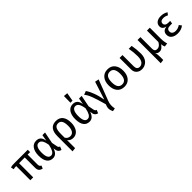

<svg xmlns="http://www.w3.org/2000/svg" viewBox="345 -2461 4330 4330"><g transform="rotate(-45 2510.5 -295.5)"><path d="M564.9 -452.1H485.8V-140.1Q485.8 -102.5 496.1 -85.7Q506.3 -68.8 532.2 -57.1L502.9 12.2Q441.9 -2.9 418 -34.2Q394 -65.4 394 -128.9V-452.1L211.9 -451.2V0H120.1V-451.2Q89.4 -451.2 73.2 -449Q57.1 -446.8 30.8 -439.9L15.1 -512.2Q41 -521.5 62 -524.2Q83 -526.9 122.1 -526.9H564.9Z M842.8 -539.1Q910.6 -539.1 950.7 -501.5Q990.7 -463.9 1005.9 -376L1031.7 -526.9H1115.7L1061 -250L1086.9 -116.2Q1090.8 -95.7 1100.8 -83.5Q1110.8 -71.3 1132.8 -63L1101.1 13.2Q1065.9 7.8 1039.6 -16.8Q1013.2 -41.5 1006.8 -82L998 -138.2Q949.2 12.2 834 12.2Q742.2 12.2 692.1 -56.4Q642.1 -125 642.1 -258.8Q642.1 -385.3 694.1 -462.2Q746.1 -539.1 842.8 -539.1ZM848.1 -465.8Q796.4 -465.8 768.1 -412.6Q739.7 -359.4 739.7 -258.8Q739.7 -61 843.8 -61Q859.4 -61 873.3 -65.7Q887.2 -70.3 903.1 -84Q918.9 -97.7 932.1 -119.9Q945.3 -142.1 958.3 -179.7Q971.2 -217.3 981 -267.1Q971.2 -325.2 958.3 -364.3Q945.3 -403.3 928.2 -425.5Q911.1 -447.8 892.3 -456.8Q873.5 -465.8 848.1 -465.8Z M1468.8 -539.1Q1577.6 -539.1 1634.3 -468Q1690.9 -397 1690.9 -264.2Q1690.9 -207.5 1677.5 -158Q1664.1 -108.4 1638.7 -70.3Q1613.3 -32.2 1573.5 -10Q1533.7 12.2 1483.9 12.2Q1393.1 12.2 1345.7 -54.2V202.1L1253.9 212.9V-271Q1253.9 -403.3 1308.3 -471.2Q1362.8 -539.1 1468.8 -539.1ZM1461.9 -63Q1524.9 -63 1558.3 -114.5Q1591.8 -166 1591.8 -264.2Q1591.8 -368.2 1561.5 -417.5Q1531.2 -466.8 1470.7 -466.8Q1402.3 -466.8 1374 -414.8Q1345.7 -362.8 1345.7 -255.9V-132.8Q1364.7 -98.1 1395 -80.6Q1425.3 -63 1461.9 -63Z M1998.5 -807.1 2096.7 -798.8 2061.5 -596.2H1995.6ZM2010.3 -539.1Q2078.1 -539.1 2118.2 -501.5Q2158.2 -463.9 2173.3 -376L2199.2 -526.9H2283.2L2228.5 -250L2254.4 -116.2Q2258.3 -95.7 2268.3 -83.5Q2278.3 -71.3 2300.3 -63L2268.6 13.2Q2233.4 7.8 2207 -16.8Q2180.7 -41.5 2174.3 -82L2165.5 -138.2Q2116.7 12.2 2001.5 12.2Q1909.7 12.2 1859.6 -56.4Q1809.6 -125 1809.6 -258.8Q1809.6 -385.3 1861.6 -462.2Q1913.6 -539.1 2010.3 -539.1ZM2015.6 -465.8Q1963.9 -465.8 1935.5 -412.6Q1907.2 -359.4 1907.2 -258.8Q1907.2 -61 2011.2 -61Q2026.9 -61 2040.8 -65.7Q2054.7 -70.3 2070.6 -84Q2086.4 -97.7 2099.6 -119.9Q2112.8 -142.1 2125.7 -179.7Q2138.7 -217.3 2148.4 -267.1Q2138.7 -325.2 2125.7 -364.3Q2112.8 -403.3 2095.7 -425.5Q2078.6 -447.8 2059.8 -456.8Q2041 -465.8 2015.6 -465.8Z M2427.2 -538.1Q2469.2 -482.4 2512.9 -372.1Q2556.6 -261.7 2585.4 -106L2724.1 -538.1L2817.4 -519L2627.4 -22Q2606 33.7 2603 84.7Q2600.1 135.7 2612.3 202.1L2539.1 215.8Q2509.3 156.7 2508.3 106Q2507.3 55.2 2535.2 -9.8Q2476.1 -222.2 2432.6 -336.2Q2389.2 -450.2 2340.3 -504.9Z M3116.2 -539.1Q3227.1 -539.1 3288.6 -465.1Q3350.1 -391.1 3350.1 -264.2Q3350.1 -139.6 3287.6 -63.7Q3225.1 12.2 3115.2 12.2Q3003.9 12.2 2942.1 -62Q2880.4 -136.2 2880.4 -263.2Q2880.4 -387.7 2943.1 -463.4Q3005.9 -539.1 3116.2 -539.1ZM3116.2 -464.8Q2979 -464.8 2979 -263.2Q2979 -62 3115.2 -62Q3251.5 -62 3251.5 -264.2Q3251.5 -464.8 3116.2 -464.8Z M3878.4 -526.9Q3904.3 -387.2 3904.3 -254.9Q3904.3 -200.2 3890.9 -154.8Q3877.4 -109.4 3855 -78.9Q3832.5 -48.3 3802.2 -27.6Q3772 -6.8 3739.5 2.7Q3707 12.2 3672.4 12.2Q3595.2 12.2 3544.2 -33.9Q3493.2 -80.1 3493.2 -163.1V-526.9H3585.4V-170.9Q3585.4 -62 3676.3 -62Q3700.2 -62 3722.4 -71.8Q3744.6 -81.5 3765.4 -103Q3786.1 -124.5 3798.6 -165.8Q3811 -207 3811 -263.2Q3811 -392.1 3785.2 -526.9Z M4458 -180.2Q4458 -78.6 4483.9 0L4397.9 12.2Q4389.6 -5.9 4384.8 -23.2Q4379.9 -40.5 4378.2 -52Q4376.5 -63.5 4374 -85V-85.9Q4350.1 -44.4 4314.7 -16.1Q4279.3 12.2 4236.3 12.2Q4201.7 12.2 4179.2 0.5Q4156.7 -11.2 4140.1 -38.1Q4157.2 13.7 4157.2 96.2V202.1L4065.9 212.9V-526.9H4158.2V-155.8Q4158.2 -66.9 4237.3 -66.9Q4316.9 -66.9 4366.2 -163.1V-526.9H4458Z M4815.9 -539.1Q4916 -539.1 4987.3 -490.2L4942.9 -435.1Q4888.2 -466.8 4825.2 -466.8Q4777.3 -466.8 4751.7 -446.5Q4726.1 -426.3 4726.1 -388.2Q4726.1 -353 4754.2 -332Q4782.2 -311 4830.1 -311H4891.1L4879.9 -238.8H4824.2Q4761.7 -238.8 4735.4 -218.3Q4709 -197.8 4709 -150.9Q4709 -110.8 4738.8 -86.4Q4768.6 -62 4822.3 -62Q4896 -62 4962.9 -107.9L5005.9 -49.8Q4928.2 12.2 4816.9 12.2Q4722.7 12.2 4666.3 -29.8Q4609.9 -71.8 4609.9 -147Q4609.9 -264.6 4742.2 -280.8Q4630.9 -303.2 4630.9 -395Q4630.9 -461.4 4681.2 -500.2Q4731.4 -539.1 4815.9 -539.1Z"/></g></svg>

Font: FiraGO
Style: Regular
Weight: 400
Designer: bBox Type
Foundry: bBox Type GmbH
Version: Version 1.001;PS 001.001;hotconv 1.0.88;makeotf.lib2.5.64775